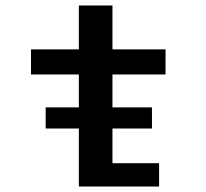

<svg xmlns="http://www.w3.org/2000/svg" viewBox="-20 -680 750 700"><path d="M146.5 -288.5H267.5V-408.5H93V-500H267.5V-660H390V-500H583.5V-408.5H390V-288.5H534V-211.5H390V-85H560V0H267.5V-211.5H146.5Z"/></svg>

Font: League Mono Medium
Style: Regular
Weight: 500
Width: 6
Designer: Tyler Finck
Foundry: The League of Moveable Type / Tyler Finck
Version: Version 2.300;RELEASE